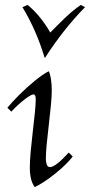

<svg xmlns="http://www.w3.org/2000/svg" viewBox="-20 -744 365 779"><path d="M121 15Q101 -11 101 -64Q101 -90 104.5 -129Q108 -168 113 -210Q118 -252 121.5 -287Q125 -322 125 -341Q125 -361 116 -361Q106 -361 79 -340Q52 -319 26 -291L10 -307Q28 -329 58 -359Q88 -389 121 -416Q154 -443 178 -455Q184 -442 187 -421.5Q190 -401 190 -376Q190 -354 186.5 -316.5Q183 -279 178 -237.5Q173 -196 169.5 -159Q166 -122 166 -99Q166 -88 169.5 -77Q173 -66 183 -66Q205 -66 259 -125L275 -109Q258 -87 231 -62.5Q204 -38 175 -17.5Q146 3 121 15ZM308 -724 325 -715Q280 -669 239.5 -617.5Q199 -566 163 -510H161Q127 -623 71 -715L92 -724Q119 -702 142 -673.5Q165 -645 184 -612Q216 -645 246 -673.5Q276 -702 308 -724Z"/></svg>

Font: Bona Nova SC
Style: Italic
Weight: 400
Italic angle: -4°
Designer: Mateusz Machalski
Foundry: Capitalics
Version: Version 4.001; ttfautohint (v1.8.4.7-5d5b)